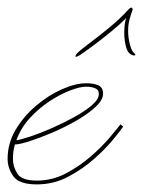

<svg xmlns="http://www.w3.org/2000/svg" viewBox="-50 -476 376 505"><path d="M160 -331Q148 -324 148.5 -328Q149 -332 153 -336Q162 -345 185.5 -362.5Q209 -380 237 -403Q265 -426 287 -450Q294 -458 297 -455.5Q300 -453 298 -448Q295 -440 291 -426Q287 -412 287 -395Q287 -377 291.5 -359.5Q296 -342 303 -336Q308 -332 305 -330.5Q302 -329 294 -333Q284 -339 280 -358.5Q276 -378 277 -398.5Q278 -419 282 -429Q268 -414 243 -393.5Q218 -373 194.5 -355.5Q171 -338 160 -331ZM47 9Q0 9 -15 -12.5Q-30 -34 -30 -58Q-30 -99 -9 -134.5Q12 -170 45 -198Q78 -226 113.5 -241.5Q149 -257 177 -257Q197 -257 209 -251.5Q221 -246 221 -229Q221 -213 201 -194.5Q181 -176 150.5 -158.5Q120 -141 87 -127Q54 -113 27.5 -104.5Q1 -96 -11 -96Q-16 -77 -16 -58Q-16 -38 -4.5 -19.5Q7 -1 47 -1Q88 -1 124.5 -20.5Q161 -40 191 -66.5Q221 -93 240.5 -116.5Q260 -140 267 -149L274 -143Q268 -134 248 -109.5Q228 -85 197.5 -58Q167 -31 129 -11Q91 9 47 9ZM176 -248Q161 -248 135.5 -238.5Q110 -229 81.5 -210.5Q53 -192 29 -166Q5 -140 -7 -107Q6 -109 31.5 -117.5Q57 -126 87.5 -139.5Q118 -153 146 -168.5Q174 -184 192 -199.5Q210 -215 210 -229Q210 -240 200 -244Q190 -248 176 -248Z"/></svg>

Font: Kapakana Light
Style: Regular
Weight: 300
Designer: Kyosuke Nagai
Version: Version 1.000